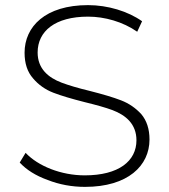

<svg xmlns="http://www.w3.org/2000/svg" viewBox="-20 -725 660 750"><path d="M57 -90C83 -62 119 -39 166 -22C212 -4 261 5 312 5C480 5 564 -78 564 -180C564 -221 553 -254 532 -279C510 -303 484 -321 453 -333C422 -345 381 -357 330 -370C284 -381 248 -392 221 -402C168 -422 127 -457 127 -520C127 -603 195 -660 324 -660C389 -660 460 -640 516 -601L535 -642C480 -681 401 -705 324 -705C157 -705 76 -621 76 -519C76 -477 87 -444 109 -419C130 -394 157 -375 188 -363C219 -351 260 -339 311 -326C356 -315 392 -305 419 -295C472 -275 513 -240 513 -177C513 -96 444 -40 311 -40C219 -40 129 -76 80 -128Z"/></svg>

Font: Montserrat Light
Style: Regular
Weight: 300
Designer: Julieta Ulanovsky
Foundry: Julieta Ulanovsky
Version: Version 7.200